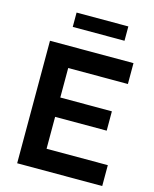

<svg xmlns="http://www.w3.org/2000/svg" viewBox="-131 -988 863 1075"><g transform="rotate(15 300.5 -450.5)"><path d="M567 -121V0H74V-710H558V-589H212V-418H511V-306H212V-121ZM177 -818V-901H477V-818Z"/></g></svg>

Font: Raleway
Style: Bold
Weight: 700
Designer: Matt McInerney, Pablo Impallari, Rodrigo Fuenzalida
Foundry: Matt McInerney, Pablo Impallari, Rodrigo Fuenzalida
Version: Version 4.026